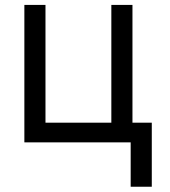

<svg xmlns="http://www.w3.org/2000/svg" viewBox="-20 -565 675 762"><path d="M582.4 176.1H498.6V0H76.7V-545.5H160.5V-78.1H421.9V-545.5H505.7V-78.1H582.4Z"/></svg>

Font: Linik Sans
Style: Regular
Weight: 400
Designer: Rasmus Andersson (font), Marc Monis (original base), Kil Hyung-jin (Pretendard portions), Cristiano Sobral (main changes
Foundry: rsms
Version: Version 3.018;May 31, 2022;FontCreator 14.0.0.2814 64-bit; t